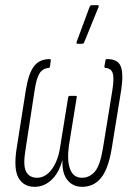

<svg xmlns="http://www.w3.org/2000/svg" viewBox="-20 -715 508 741"><path d="M114 6Q71 6 51.5 -28.5Q32 -63 44 -141L80 -369Q90 -431 111 -459Q132 -487 172 -487Q176 -487 176 -481L173 -460Q173 -454 168 -453Q145 -451 133 -432.5Q121 -414 114 -369L79 -141Q68 -77 80.5 -53Q93 -29 123 -29Q156 -29 180.5 -62.5Q205 -96 213 -153L243 -339Q244 -345 249 -345H272Q278 -345 276 -339L246 -153Q238 -96 250.5 -62.5Q263 -29 296 -29Q325 -29 345.5 -52Q366 -75 377 -141L414 -369Q421 -414 415 -432.5Q409 -451 387 -453Q382 -454 383 -459L387 -482Q388 -487 393 -487Q435 -487 446 -459Q457 -431 448 -369L411 -141Q398 -63 370 -28.5Q342 6 297 6Q261 6 240 -20.5Q219 -47 221 -95H220Q207 -47 178.5 -20.5Q150 6 114 6ZM279 -546Q276 -546 275.5 -548Q275 -550 276 -554L326 -689Q327 -692 329 -693.5Q331 -695 334 -695H357Q360 -695 361 -693Q362 -691 360 -687L305 -552Q303 -546 296 -546Z"/></svg>

Font: Sofia Sans Extra Condensed ExtraLight
Style: Italic
Weight: 250
Italic angle: -9°
Version: Version 4.100